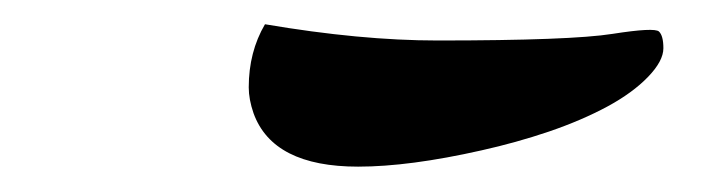

<svg xmlns="http://www.w3.org/2000/svg" viewBox="-20 -341 574 156"><path d="M195.3 -321.3Q272.9 -308.1 335.4 -308.1Q443.8 -308.1 477.8 -313.5Q511.7 -318.8 515.4 -315.4Q519 -312 519 -301.8Q519 -291.5 506.6 -278.6Q494.1 -265.6 473.4 -254.4Q452.6 -243.2 426 -234.1Q399.4 -225.1 371.1 -218.8Q312.5 -205.6 271 -205.6Q201.7 -205.6 186 -249Q182.1 -260.3 182.1 -270Q182.1 -298.8 195.3 -321.3Z"/></svg>

Font: Molle
Style: Regular
Weight: 400
Italic angle: -22°
Designer: Elena Albertoni
Foundry: Elena Albertoni
Version: Version 1.001; ttfautohint (v0.92) -l 12 -r 12 -G 200 -x 10 